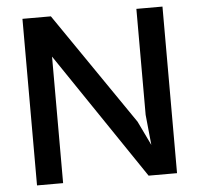

<svg xmlns="http://www.w3.org/2000/svg" viewBox="-51 -768 854 821"><g transform="rotate(-5 375.5 -357.5)"><path d="M75 0H187V-543L554 0H676V-715H564V-260L577 -130L527 -234L197 -715H75Z"/></g></svg>

Font: LaHaus Display SemiBold
Style: Regular
Weight: 600
Designer: We are Make, BastardaType, Dalton Maag Ltd
Foundry: BastardaType, Dalton Maag Ltd
Version: Version 3.100;Glyphs 3.3 (3331)